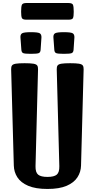

<svg xmlns="http://www.w3.org/2000/svg" viewBox="-20 -1243 626 1269"><path d="M293.5 5.9Q214.8 5.9 166 -15.1Q117.2 -36.1 94.7 -71.3Q72.3 -106.4 71.3 -148.9L53.7 -784.7Q53.2 -801.8 59.3 -810.3Q65.4 -818.8 84.7 -822Q104 -825.2 142.6 -825.2Q181.2 -825.2 200.4 -822Q219.7 -818.8 225.8 -810.3Q231.9 -801.8 231.4 -784.7L214.8 -144.5Q213.9 -103.5 232.2 -88.6Q250.5 -73.7 293.5 -73.7Q336.9 -73.7 355 -88.6Q373 -103.5 372.1 -144.5L355 -784.7Q354.5 -801.8 360.6 -810.3Q366.7 -818.8 386 -822Q405.3 -825.2 443.8 -825.2Q482.4 -825.2 501.7 -822Q521 -818.8 527.1 -810.3Q533.2 -801.8 532.7 -784.7L515.6 -148.9Q514.6 -106.4 491.9 -71.3Q469.2 -36.1 420.9 -15.1Q372.6 5.9 293.5 5.9ZM402.3 -887.2Q361.3 -887.2 350.6 -892.1Q339.8 -897 338.9 -915L333 -994.6Q331.5 -1015.6 343.8 -1022.9Q356 -1030.3 402.3 -1030.3Q448.7 -1030.3 460.7 -1022.9Q472.7 -1015.6 471.7 -994.6L466.3 -915Q465.3 -897 454.3 -892.1Q443.4 -887.2 402.3 -887.2ZM184.6 -887.2Q143.6 -887.2 132.8 -892.1Q122.1 -897 121.1 -915L115.2 -994.6Q113.8 -1015.6 126 -1022.9Q138.2 -1030.3 184.6 -1030.3Q231 -1030.3 242.9 -1022.9Q254.9 -1015.6 253.9 -994.6L248.5 -915Q247.6 -897 236.6 -892.1Q225.6 -887.2 184.6 -887.2ZM154.8 -1112.8Q129.4 -1112.8 124.5 -1124.3Q119.6 -1135.7 119.6 -1165.5Q119.6 -1198.7 124.5 -1210.9Q129.4 -1223.1 154.8 -1223.1H432.1Q458 -1223.1 462.6 -1210.7Q467.3 -1198.2 467.3 -1165Q467.3 -1135.3 462.6 -1124Q458 -1112.8 432.1 -1112.8Z"/></svg>

Font: Denk One
Style: Regular
Weight: 400
Designer: Irina Smirnova, Eben Sorkin
Foundry: Sorkin Type Co.f
Version: Version 1.004; ttfautohint (v1.8.4.7-5d5b);gftools[0.9.23]